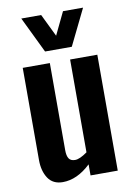

<svg xmlns="http://www.w3.org/2000/svg" viewBox="-91 -876 656 943"><g transform="rotate(-10 236.5 -404.5)"><path d="M169.9 -638.2 83 -817.9H182.1L236.8 -705.1L291 -817.9H391.1L303.2 -638.2ZM145 8.8Q95.7 8.8 71.8 -27.3Q47.9 -63.5 47.9 -118.2V-578.1H183.1V-143.1Q183.1 -115.7 192.1 -101.8Q201.2 -87.9 223.1 -87.9Q246.1 -87.9 284.2 -115.2V-578.1H419.9V0H284.2V-55.2Q216.8 8.8 145 8.8Z"/></g></svg>

Font: Oswald Medium
Style: Regular
Weight: 500
Designer: Vernon Adams
Foundry: Vernon Adams
Version: Version 4.103